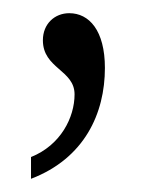

<svg xmlns="http://www.w3.org/2000/svg" viewBox="-20 -117 224 291"><path d="M27 121V154C108 123 139 55 139 -14C139 -71 115 -97 85 -97C63 -97 45 -81 45 -56C45 -13 93 -11 93 26C93 61 72 103 27 121Z"/></svg>

Font: Noto Serif Georgian ExtraCondensed Light
Style: Regular
Weight: 300
Width: 2
Designer: Monotype Design Team, Akaki Razmadze
Foundry: Google LLC
Version: Version 2.003